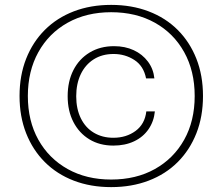

<svg xmlns="http://www.w3.org/2000/svg" viewBox="-20 -756 911 786"><path d="M444 -160Q388 -160 346 -185.5Q304 -211 280.5 -256.5Q257 -302 257 -362Q257 -423 280.5 -469Q304 -515 347 -541Q390 -567 447 -567Q492 -567 527.5 -550.5Q563 -534 585.5 -504Q608 -474 612 -435H578Q568 -486 530 -510.5Q492 -535 445 -535Q398 -535 363.5 -513Q329 -491 310.5 -452Q292 -413 292 -362Q292 -310 311 -271.5Q330 -233 364.5 -212.5Q399 -192 444 -192Q497 -192 535 -220Q573 -248 579 -300H614Q610 -259 588 -227Q566 -195 529 -177.5Q492 -160 444 -160ZM435 10Q351 10 282 -16.5Q213 -43 163.5 -92.5Q114 -142 87 -210.5Q60 -279 60 -363Q60 -447 87 -515.5Q114 -584 163.5 -633.5Q213 -683 282 -709.5Q351 -736 435 -736Q519 -736 588.5 -709.5Q658 -683 707.5 -633.5Q757 -584 784 -515.5Q811 -447 811 -363Q811 -279 784 -210.5Q757 -142 707.5 -92.5Q658 -43 588.5 -16.5Q519 10 435 10ZM435 -21Q537 -21 614 -64Q691 -107 734 -184Q777 -261 777 -363Q777 -465 734 -542.5Q691 -620 614 -663Q537 -706 435 -706Q334 -706 257 -663Q180 -620 137 -542.5Q94 -465 94 -363Q94 -261 137 -184Q180 -107 257 -64Q334 -21 435 -21Z"/></svg>

Font: Mona Sans ExtraLight
Style: Regular
Weight: 200
Designer: Deni Anggara
Foundry: GitHub
Version: Version 2.000